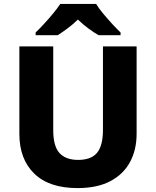

<svg xmlns="http://www.w3.org/2000/svg" viewBox="-20 -951 797 981"><path d="M678 -268Q678 -186 644.5 -123.5Q611 -61 544 -25.5Q477 10 376 10Q231 10 155 -64Q79 -138 79 -267V-714H252V-286Q252 -204 284 -169Q316 -134 379 -134Q446 -134 476 -170.5Q506 -207 506 -287V-714H678ZM471 -931Q485 -908 508 -880.5Q531 -853 554.5 -827.5Q578 -802 596 -785V-771H484Q458 -786 431 -806Q404 -826 378 -851Q352 -826 326.5 -807Q301 -788 275 -771H162V-785Q181 -803 204.5 -828.5Q228 -854 250.5 -881Q273 -908 288 -931Z"/></svg>

Font: Noto Kufi Arabic ExtraBold
Style: Regular
Weight: 800
Designer: Monotype Design Team, David Williams, Khaled Hosny
Foundry: Google LLC
Version: Version 2.109; ttfautohint (v1.8.4.7-5d5b)